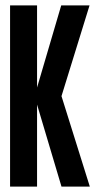

<svg xmlns="http://www.w3.org/2000/svg" viewBox="-20 -695 367 715"><path d="M17.5 0H118V-305.5L209 0H314.5L209 -337L313.5 -675H208L118 -369V-675H17.5Z"/></svg>

Font: Anybody ExtraCondensed Medium
Style: Regular
Weight: 500
Width: 2
Version: Version 1.113;gftools[0.9.25]